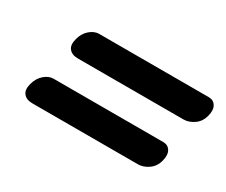

<svg xmlns="http://www.w3.org/2000/svg" viewBox="-61 -638 697 592"><g transform="rotate(30 287.5 -342.0)"><path d="M100.5 -436.5Q106.5 -459.5 122.2 -473Q138 -486.5 154.5 -486.5H545.5Q562 -486.5 570.2 -473Q578.5 -459.5 572.5 -436.5Q566.5 -413 548.5 -400.5Q530.5 -388 511.5 -388H135.5Q114.5 -388 104.2 -400.5Q94 -413 100.5 -436.5ZM48 -246.5Q54 -269.5 69.8 -283Q85.5 -296.5 102 -296.5H493Q509.5 -296.5 517.8 -283Q526 -269.5 520 -246.5Q514 -223 496 -210.5Q478 -198 459 -198H83Q62 -198 51.8 -210.5Q41.5 -223 48 -246.5Z"/></g></svg>

Font: Fraunces 72pt S100
Style: Bold Italic
Weight: 700
Italic angle: -16°
Version: Version 1.000; ttfautohint (v1.8.3)